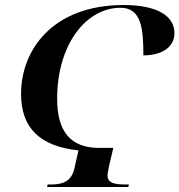

<svg xmlns="http://www.w3.org/2000/svg" viewBox="-20 -746 716 766"><path d="M168 0H492L494 -10H481C439 -10 409 -15 409 -46C409 -55 412 -69 415 -83L432 -156H375C260 -156 208 -223 208 -352C208 -568 323 -715 461 -715C545 -715 552 -629 552 -525C623 -525 676 -556 676 -614C676 -681 609 -726 474 -726C191 -726 64 -548 64 -371C64 -234 141 -162 293 -146L277 -75C265 -19 226 -10 183 -10H170Z"/></svg>

Font: Noto Serif Display SemiBold
Style: Italic
Weight: 600
Italic angle: -12°
Designer: Monotype Design Team
Foundry: Monotype Imaging Inc.
Version: Version 2.009